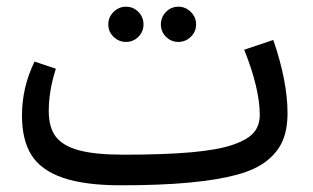

<svg xmlns="http://www.w3.org/2000/svg" viewBox="-20 -533 924 567"><path d="M352.1 -409.2Q331.1 -409.2 315.4 -424.3Q299.8 -439.5 299.8 -460.9Q299.8 -482.4 315.4 -497.8Q331.1 -513.2 352.1 -513.2Q373.5 -513.2 388.7 -497.8Q403.8 -482.4 403.8 -460.9Q403.8 -439.5 388.7 -424.3Q373.5 -409.2 352.1 -409.2ZM506.8 -409.2Q485.4 -409.2 470.2 -424.3Q455.1 -439.5 455.1 -460.9Q455.1 -482.4 470.2 -497.8Q485.4 -513.2 506.8 -513.2Q527.8 -513.2 543.5 -497.8Q559.1 -482.4 559.1 -460.9Q559.1 -439.5 543.5 -424.3Q527.8 -409.2 506.8 -409.2ZM787.1 -415Q829.1 -292.5 829.1 -199.2Q829.1 -151.9 815.2 -118.4Q801.3 -85 768.6 -58.6Q735.8 -32.2 679 -16.8Q622.1 -1.5 538.3 6.3Q454.6 14.2 336.9 14.2Q229.5 14.2 165 -8.3Q100.6 -30.8 72.8 -75.2Q44.9 -119.6 44.9 -191.9Q44.9 -275.4 82 -351.1L145 -330.1Q124 -265.1 124 -205.1Q124 -156.7 144.8 -129.4Q165.5 -102.1 213.4 -89.1Q261.2 -76.2 345.2 -76.2Q465.8 -76.2 544.9 -83.3Q624 -90.3 668.2 -105.7Q712.4 -121.1 729.7 -141.8Q747.1 -162.6 747.1 -193.8Q747.1 -271 701.2 -386.2Z"/></svg>

Font: FiraGO
Style: Regular
Weight: 400
Designer: bBox Type
Foundry: bBox Type GmbH
Version: Version 1.001;PS 001.001;hotconv 1.0.88;makeotf.lib2.5.64775